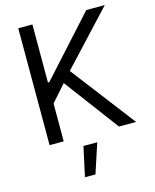

<svg xmlns="http://www.w3.org/2000/svg" viewBox="-139 -819 930 1154"><g transform="rotate(-15 326.0 -242.5)"><path d="M88.1 -727.3H176.1V-366.5H184.7L511.4 -727.3H626.4L321 -399.1L626.4 0H519.9L267 -338.1L176.1 -235.8V0H88.1ZM283.4 57.5H369.3L308.9 241.5H243.6Z"/></g></svg>

Font: Interop
Style: Regular
Weight: 400
Designer: Rasmus Andersson, Google, Jang Haemin
Foundry: jhaemin
Version: Version 1.008